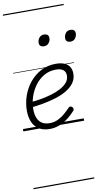

<svg xmlns="http://www.w3.org/2000/svg" viewBox="-150 -1072 885 1635"><g transform="rotate(-10 292.5 -255.0)"><path d="M225 19Q170 19 133 -4.5Q96 -28 78 -70Q60 -112 60 -167Q60 -235 82.5 -298Q105 -361 146.5 -411Q188 -461 245 -490Q302 -519 371 -519Q419 -519 448.5 -505Q478 -491 491.5 -467Q505 -443 505 -412Q505 -365 479 -330Q453 -295 409.5 -270Q366 -245 312.5 -229Q259 -213 202.5 -203Q146 -193 96 -188L103 -234Q148 -237 196 -245.5Q244 -254 289 -267.5Q334 -281 370 -300.5Q406 -320 427 -345.5Q448 -371 448 -404Q448 -438 426 -454Q404 -470 364 -470Q307 -470 261.5 -444Q216 -418 183.5 -374.5Q151 -331 133.5 -278Q116 -225 116 -170Q116 -125 129.5 -93.5Q143 -62 169 -46Q195 -30 234 -30Q274 -30 307.5 -46.5Q341 -63 367.5 -86.5Q394 -110 414 -131Q423 -140 431.5 -139Q440 -138 447 -131Q453 -124 455 -116Q457 -108 449 -99Q423 -69 388.5 -42Q354 -15 312.5 2Q271 19 225 19ZM299 -683Q282 -683 270.5 -692Q259 -701 259 -719Q259 -743 274 -762.5Q289 -782 316 -782Q334 -782 345.5 -773Q357 -764 357 -745Q357 -722 342 -702.5Q327 -683 299 -683ZM528 -683Q510 -683 499 -692Q488 -701 488 -719Q488 -743 502.5 -762.5Q517 -782 545 -782Q563 -782 574 -773Q585 -764 585 -745Q585 -722 570.5 -702.5Q556 -683 528 -683ZM0 490H526V500H0ZM0 -20H526V0H0ZM0 -505H526V-500H0ZM0 -1010H526V-1000H0Z"/></g></svg>

Font: Playwrite AU TAS Guides
Style: Regular
Weight: 400
Designer: Veronika Burian, José Scaglione
Foundry: TypeTogether
Version: Version 1.003